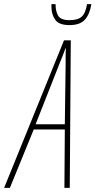

<svg xmlns="http://www.w3.org/2000/svg" viewBox="-87 -913 464 933"><path d="M86 -309 203 -606Q213 -630 219.5 -647Q226 -664 231 -678H233Q232 -664 232 -645.5Q232 -627 232 -606L228 -309ZM-67 0H-39L77 -284H228L226 0H252L257 -717H224ZM251 -791Q301 -791 325 -817Q349 -843 357 -893H336Q329 -849 310 -832Q291 -815 251 -815Q209 -815 196 -836Q183 -857 183 -893H163V-879Q163 -844 181 -817.5Q199 -791 251 -791Z"/></svg>

Font: Noto Sans Display Condensed Thin
Style: Italic
Weight: 250
Width: 3
Italic angle: -12°
Designer: Monotype Design Team
Foundry: Monotype Imaging Inc.
Version: Version 1.900